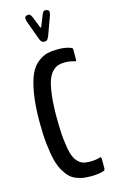

<svg xmlns="http://www.w3.org/2000/svg" viewBox="-140 -988 631 1049"><g transform="rotate(-15 175.0 -463.5)"><path d="M176.8 -769.5Q163.1 -769.5 151.4 -806.6L116.2 -903.3Q114.3 -912.1 114.3 -918Q114.3 -929.2 121.6 -929.7Q121.6 -933.6 136.7 -933.6Q146 -933.6 154.8 -914.1L177.7 -856Q179.7 -848.1 183.1 -848.1Q185.1 -848.1 188 -856L210.9 -914.1Q218.8 -933.6 228.5 -933.6Q243.7 -933.6 243.7 -929.7Q251.5 -929.2 251.5 -916.5Q251.5 -911.1 249.5 -903.3L214.4 -806.6Q202.6 -769.5 189 -769.5ZM241.2 7.3Q215.8 7.3 197 4.9Q178.2 2.4 156.2 -6.1Q134.3 -14.6 118.9 -29.8Q103.5 -44.9 88.1 -71.8Q72.8 -98.6 63.5 -136Q54.2 -173.3 48.3 -227.8Q42.5 -282.2 42.5 -351.6Q42.5 -445.3 54 -512.7Q65.4 -580.1 83 -617.7Q100.6 -655.3 128.7 -676.8Q156.7 -698.2 182.4 -704.1Q208 -710 243.7 -710Q289.1 -710 318.4 -696.3Q318.8 -695.8 319.8 -695.1Q320.8 -694.3 321.5 -693.6Q322.3 -692.9 322.8 -691.2Q323.2 -689.5 323.2 -687V-627.9Q323.2 -621.1 319.8 -621.1Q319.3 -621.1 316.2 -622.1Q313 -623 307.1 -624.5Q301.3 -626 294.4 -627.4Q287.6 -628.9 278.6 -629.9Q269.5 -630.9 260.7 -630.9Q237.8 -630.9 221.7 -625.7Q205.6 -620.6 189 -603.8Q172.4 -586.9 162.1 -557.1Q151.9 -527.3 145.5 -475.6Q139.2 -423.8 139.2 -351.6Q139.2 -277.8 144.8 -226.1Q150.4 -174.3 159.2 -144.3Q168 -114.3 183.6 -97.7Q199.2 -81.1 214.8 -76.2Q230.5 -71.3 253.9 -71.3Q288.6 -71.3 315.4 -80.6Q315.9 -80.6 317.6 -75.7Q319.3 -70.8 319.3 -70.3V-14.2Q319.3 -13.7 317.6 -9Q315.9 -4.4 315.4 -3.9Q285.6 7.3 241.2 7.3Z"/></g></svg>

Font: BenchNine
Style: Bold
Weight: 700
Version: Version 1 ; ttfautohint (v0.92.18-e454-dirty) -l 8 -r 50 -G 